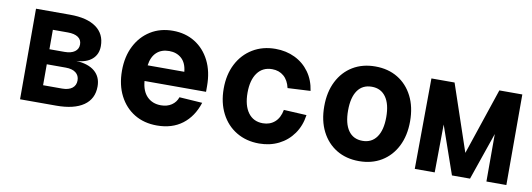

<svg xmlns="http://www.w3.org/2000/svg" viewBox="-49 -827 3098 1119"><g transform="rotate(10 1500.0 -268.0)"><path d="M93 0V-536H295Q395 -536 449 -497.5Q503 -459 503 -387Q503 -338 470 -309Q437 -280 377 -277Q449 -273 487 -240.5Q525 -208 525 -152Q525 -78 468.5 -39Q412 0 307 0ZM211 -317H300Q339 -317 360.5 -332.5Q382 -348 382 -375Q382 -403 360.5 -417.5Q339 -432 300 -432H211ZM211 -104H323Q362 -104 383 -120.5Q404 -137 404 -166Q404 -195 383 -211.5Q362 -228 323 -228H211Z M904 12Q828 12 771 -22.5Q714 -57 681.5 -120Q649 -183 649 -268Q649 -351 681 -414Q713 -477 770 -512.5Q827 -548 902 -548Q976 -548 1032.5 -513Q1089 -478 1121 -414.5Q1153 -351 1153 -265V-231H789Q794 -171 825.5 -139.5Q857 -108 907 -108Q944 -108 970 -125.5Q996 -143 1006 -173L1142 -164Q1115 -80 1054.5 -34Q994 12 904 12ZM791 -324H1008Q1003 -376 974 -402Q945 -428 901 -428Q855 -428 826.5 -401.5Q798 -375 791 -324Z M1509 12Q1433 12 1374.5 -23Q1316 -58 1283.5 -121.5Q1251 -185 1251 -268Q1251 -351 1283.5 -414Q1316 -477 1374.5 -512.5Q1433 -548 1509 -548Q1572 -548 1624 -523Q1676 -498 1709.5 -451.5Q1743 -405 1752 -342L1617 -335Q1607 -380 1579 -404Q1551 -428 1510 -428Q1454 -428 1423 -385.5Q1392 -343 1392 -268Q1392 -193 1423 -150.5Q1454 -108 1510 -108Q1552 -108 1580.5 -133Q1609 -158 1618 -206L1753 -199Q1744 -135 1710.5 -87.5Q1677 -40 1625 -14Q1573 12 1509 12Z M2100 12Q2024 12 1967 -22.5Q1910 -57 1878 -120Q1846 -183 1846 -268Q1846 -353 1878 -416Q1910 -479 1967 -513.5Q2024 -548 2100 -548Q2176 -548 2233 -513.5Q2290 -479 2322 -416Q2354 -353 2354 -268Q2354 -183 2322 -120Q2290 -57 2233 -22.5Q2176 12 2100 12ZM2100 -108Q2154 -108 2183.5 -149.5Q2213 -191 2213 -268Q2213 -345 2183.5 -386.5Q2154 -428 2100 -428Q2045 -428 2016 -386.5Q1987 -345 1987 -268Q1987 -191 2016 -149.5Q2045 -108 2100 -108Z M2429 0 2433 -536H2570L2703 -143L2835 -536H2971V0H2853V-281L2756 0H2649L2550 -284L2547 0Z"/></g></svg>

Font: Geist Mono
Style: Bold
Weight: 700
Monospace: yes
Designer: Basement.studio, Andrés Briganti, Mateo Zaragoza
Foundry: Basement.studio, Vercel, Andrés Briganti, Guido Ferreyra, Mateo Zaragoza
Version: Version 1.500; ttfautohint (v1.8.4.7-5d5b)